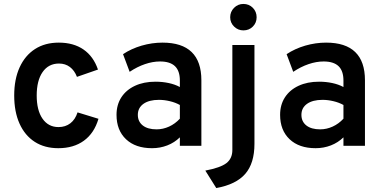

<svg xmlns="http://www.w3.org/2000/svg" viewBox="-20 -739 1936 973"><path d="M275.5 12Q206 12 156 -20.2Q106 -52.5 79 -112.5Q52 -172.5 52 -255Q52 -337.5 79.5 -397.8Q107 -458 157.5 -490.5Q208 -523 278 -523Q352.5 -523 403 -488.2Q453.5 -453.5 476.5 -386.5L370 -349.5Q357.5 -382 334.2 -399.5Q311 -417 279 -417Q226 -417 196 -374Q166 -331 166 -255Q166 -180 195.5 -137.5Q225 -95 276.5 -95Q311.5 -95 336.5 -114.2Q361.5 -133.5 373 -169.5L479 -137Q457.5 -64 405.2 -26Q353 12 275.5 12Z M750.5 12Q666.5 12 618.5 -33.5Q570.5 -79 570.5 -157Q570.5 -208 595 -245.8Q619.5 -283.5 664 -304.2Q708.5 -325 768 -325Q803 -325 834.8 -318.2Q866.5 -311.5 891.5 -298V-331Q891.5 -380 866.5 -403.8Q841.5 -427.5 791 -427.5Q754 -427.5 714.5 -414Q675 -400.5 637 -375L603.5 -464.5Q645.5 -492.5 698 -507.8Q750.5 -523 803.5 -523Q902 -523 951.2 -475.2Q1000.5 -427.5 1000.5 -332V0H891.5V-43Q864.5 -16.5 828 -2.2Q791.5 12 750.5 12ZM773.5 -83.5Q806 -83.5 836.8 -97.5Q867.5 -111.5 891.5 -137.5V-207Q869 -219.5 840.8 -226.2Q812.5 -233 785.5 -233Q735.5 -233 707 -212.8Q678.5 -192.5 678.5 -157Q678.5 -123 703.5 -103.2Q728.5 -83.5 773.5 -83.5Z M1076 214 1020.5 125.5Q1097 111 1127.2 87.8Q1157.5 64.5 1157.5 21V-511H1269.5V-10Q1269.5 88.5 1222.8 142.2Q1176 196 1076 214ZM1213.5 -585Q1186 -585 1166.2 -604.5Q1146.5 -624 1146.5 -651.5Q1146.5 -679.5 1166 -699.2Q1185.5 -719 1213.5 -719Q1242 -719 1261.2 -699.5Q1280.5 -680 1280.5 -651.5Q1280.5 -623.5 1261.2 -604.2Q1242 -585 1213.5 -585Z M1579.5 12Q1495.5 12 1447.5 -33.5Q1399.5 -79 1399.5 -157Q1399.5 -208 1424 -245.8Q1448.5 -283.5 1493 -304.2Q1537.5 -325 1597 -325Q1632 -325 1663.8 -318.2Q1695.5 -311.5 1720.5 -298V-331Q1720.5 -380 1695.5 -403.8Q1670.5 -427.5 1620 -427.5Q1583 -427.5 1543.5 -414Q1504 -400.5 1466 -375L1432.5 -464.5Q1474.5 -492.5 1527 -507.8Q1579.5 -523 1632.5 -523Q1731 -523 1780.2 -475.2Q1829.5 -427.5 1829.5 -332V0H1720.5V-43Q1693.5 -16.5 1657 -2.2Q1620.5 12 1579.5 12ZM1602.5 -83.5Q1635 -83.5 1665.8 -97.5Q1696.5 -111.5 1720.5 -137.5V-207Q1698 -219.5 1669.8 -226.2Q1641.5 -233 1614.5 -233Q1564.5 -233 1536 -212.8Q1507.5 -192.5 1507.5 -157Q1507.5 -123 1532.5 -103.2Q1557.5 -83.5 1602.5 -83.5Z"/></svg>

Font: Overpass SemiBold
Style: Regular
Weight: 600
Designer: Delve Withrington, Dave Bailey, Thomas Jockin
Foundry: Delve Fonts LLC
Version: Version 4.000